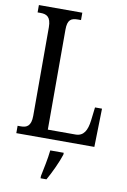

<svg xmlns="http://www.w3.org/2000/svg" viewBox="-101 -773 699 1054"><g transform="rotate(10 249.0 -246.5)"><path d="M28 0H463L468 -214H429L420 -139C413 -84 395 -49 349 -49H195V-606C195 -662 215 -673 253 -673H270V-714H28V-673H44C78 -673 103 -662 103 -603V-110C103 -52 78 -41 47 -41H28ZM202 208V221H235C259 179 290 113 303 71V61H228C223 110 211 163 202 208Z"/></g></svg>

Font: Noto Serif Ethiopic XCn
Style: Regular
Weight: 400
Width: 2
Designer: Monotype Design Team
Foundry: Monotype Imaging Inc.
Version: Version 2.102